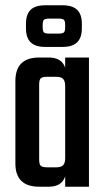

<svg xmlns="http://www.w3.org/2000/svg" viewBox="-20 -705 400 725"><path d="M141.1 -609.9V-603Q141.1 -587.4 145.8 -582.8Q150.4 -578.1 167 -578.1H200.2Q216.8 -578.1 221.4 -582.8Q226.1 -587.4 226.1 -603V-609.9Q226.1 -625.5 221.4 -630.1Q216.8 -634.8 200.2 -634.8H167Q150.4 -634.8 145.8 -630.1Q141.1 -625.5 141.1 -609.9ZM215.8 -527.8H150.9Q113.3 -527.8 95.7 -545.2Q78.1 -562.5 78.1 -598.1V-615.2Q78.1 -650.9 95.7 -668Q113.3 -685.1 150.9 -685.1H215.8Q253.4 -685.1 271.2 -668Q289.1 -650.9 289.1 -615.2V-598.1Q289.1 -562.5 271.2 -545.2Q253.4 -527.8 215.8 -527.8ZM158.2 -73.2H192.9Q210.4 -73.2 218.3 -81.1Q226.1 -88.9 226.1 -107.9V-379.9Q226.1 -398.9 218.3 -407Q210.4 -415 192.9 -415H158.2Q140.1 -415 134 -409.4Q127.9 -403.8 127.9 -386.2V-102.1Q127.9 -84.5 134 -78.9Q140.1 -73.2 158.2 -73.2ZM226.1 -487.8H315.9V0H226.1V-39.1Q213.4 0 164.1 0H127.9Q38.1 0 38.1 -87.9V-398.9Q38.1 -487.8 127.9 -487.8H164.1Q213.4 -487.8 226.1 -449.2Z"/></svg>

Font: Teko
Style: Regular
Weight: 400
Designer: Manushi Parikh, Jonny Pinhorn
Foundry: Indian Type Foundry
Version: Version 2.000;PS 1.0;hotconv 1.0.79;makeotf.lib2.5.61930